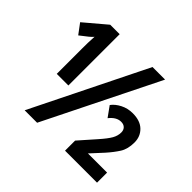

<svg xmlns="http://www.w3.org/2000/svg" viewBox="-162 -924 1133 1133"><g transform="rotate(45 404.5 -357.0)"><path d="M166 0 519 -714H624L270 0ZM148 -495Q148 -520 148.5 -545Q149 -570 151 -598Q136 -582 127 -575L77 -536L30 -599L166 -714H245V-286H148ZM503 0V-84L593 -186Q632 -230 647 -256.5Q662 -283 662 -311Q662 -331 650 -343Q638 -355 617 -355Q578 -355 545 -313L499 -377Q518 -403 553 -421Q588 -439 630 -439Q692 -439 725.5 -406.5Q759 -374 759 -324Q759 -269 736 -233Q713 -197 679 -159L610 -84H770V0Z"/></g></svg>

Font: Noto Sans ExtraCondensed
Style: Bold
Weight: 700
Width: 2
Designer: Monotype Design Team
Foundry: Monotype Imaging Inc.
Version: Version 2.013; ttfautohint (v1.8.4.7-5d5b)